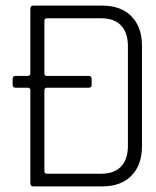

<svg xmlns="http://www.w3.org/2000/svg" viewBox="-20 -663 554 683"><path d="M147 -45H340Q386 -45 410.5 -70.5Q435 -96 435 -144V-499Q435 -547 410.5 -572.5Q386 -598 340 -598H147Q138 -598 138 -589V-401Q138 -393 147 -393H295Q306 -393 306 -382V-361Q306 -351 295 -351H147Q138 -351 138 -342V-54Q138 -45 147 -45ZM345 0H98Q88 0 88 -12V-342Q88 -351 78 -351H36Q25 -351 25 -361V-382Q25 -393 36 -393H78Q88 -393 88 -401V-631Q88 -643 98 -643H345Q410 -643 447.5 -605Q485 -567 485 -501V-142Q485 -76 447.5 -38Q410 0 345 0Z"/></svg>

Font: Rajdhani
Style: Regular
Weight: 400
Designer: Satya Rajpurohit, Jyotish Sonowal
Foundry: Indian Type Foundry
Version: Version 1.201 February 1, 2022